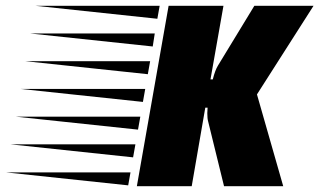

<svg xmlns="http://www.w3.org/2000/svg" viewBox="-270 -645 1106 665"><path d="M448 -253 449 -272H441L394 0H204L314 -625H504L459 -370H467Q475 -402 485 -418L611 -625H816L620 -318L711 0H506L451 -224Q448 -234 448 -253ZM174 -3 -250 -48H182ZM208 -196 -216 -241H216ZM225 -292 -199 -337H233ZM242 -388 -182 -433H250ZM259 -484 -165 -529H266ZM191 -100 -233 -145H199ZM275 -580 -148 -625H283Z"/></svg>

Font: Faster One
Style: Regular
Weight: 400
Designer: Eduardo Rodriguez Tunni
Foundry: Eduardo Rodriguez Tunni
Version: Version 1.002